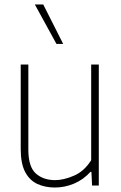

<svg xmlns="http://www.w3.org/2000/svg" viewBox="-20 -828 540 857"><path d="M225 9Q181.5 9 147 -6.8Q112.5 -22.5 92.5 -60Q72.5 -97.5 72.5 -162V-540H106.5V-160.5Q106.5 -83.5 139.8 -53.8Q173 -24 226 -24Q264 -24 310 -43.8Q356 -63.5 387 -113V-540H421V0H391L388 -61H384Q351.5 -25.5 310 -8.2Q268.5 9 225 9ZM232 -632 135.5 -808H173L262 -632Z"/></svg>

Font: Encode Sans Semi Condensed Thin
Style: Regular
Weight: 100
Width: 4
Designer: Multiple Designers
Foundry: Impallari Type
Version: Version 3.000; ttfautohint (v1.8.3) -l 8 -r 50 -G 200 -x 14 